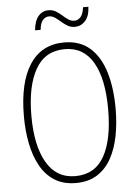

<svg xmlns="http://www.w3.org/2000/svg" viewBox="-60 -944 711 999"><g transform="rotate(-5 295.5 -444.0)"><path d="M535 -358Q535 -282 522 -215.5Q509 -149 481 -98.5Q453 -48 407.5 -19Q362 10 296 10Q230 10 184 -19.5Q138 -49 110 -100.5Q82 -152 69 -218.5Q56 -285 56 -358Q56 -535 118 -629.5Q180 -724 298 -724Q380 -724 432.5 -677.5Q485 -631 510 -548.5Q535 -466 535 -358ZM95 -358Q95 -203 146 -114.5Q197 -26 296 -26Q398 -26 447 -112.5Q496 -199 496 -358Q496 -517 446 -603Q396 -689 298 -689Q195 -689 145 -601Q95 -513 95 -358ZM153 -800Q157 -848 178 -873Q199 -898 231 -898Q253 -898 269.5 -888Q286 -878 300.5 -865Q315 -852 329.5 -842Q344 -832 361 -832Q381 -832 394.5 -848Q408 -864 412 -898H440Q438 -849 415.5 -824.5Q393 -800 361 -800Q340 -800 323 -810Q306 -820 291.5 -833Q277 -846 262.5 -856Q248 -866 231 -866Q213 -866 199 -850.5Q185 -835 182 -800Z"/></g></svg>

Font: Noto Sans Khmer Condensed ExtraLight
Style: Regular
Weight: 200
Width: 3
Designer: Danh Hong and the Monotype Design Team
Foundry: Monotype Imaging Inc.
Version: Version 2.004; ttfautohint (v1.8.4.7-5d5b)